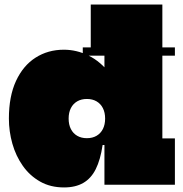

<svg xmlns="http://www.w3.org/2000/svg" viewBox="-20 -810 802 842"><path d="M343 -566V-602H747V-566ZM438 0V-231L441 -253V-331L438 -423V-587H378V-790H692V-203H747V0ZM260 -592Q316 -592 368.5 -566.2Q421 -540.5 464.5 -484.5Q508 -428.5 537 -338L441 -290Q441 -316.5 431.2 -335.8Q421.5 -355 403.5 -365.5Q385.5 -376 361 -376Q336.5 -376 318.5 -365.5Q300.5 -355 290.8 -335.8Q281 -316.5 281 -290Q281 -263.5 290.8 -244.2Q300.5 -225 318.5 -214.5Q336.5 -204 361 -204Q385.5 -204 403.5 -214.5Q421.5 -225 431.2 -244.2Q441 -263.5 441 -290L454 -174H430Q420.5 -109.5 400 -68.5Q379.5 -27.5 345.2 -7.8Q311 12 261 12Q201 12 155.8 -13.8Q110.5 -39.5 80 -82.8Q49.5 -126 34.2 -180Q19 -234 19 -290Q19 -387.5 50.2 -455Q81.5 -522.5 136 -557.2Q190.5 -592 260 -592Z"/></svg>

Font: Hepta Slab Black
Style: Regular
Weight: 900
Designer: Michael LaGattuta
Foundry: Michael LaGattuta
Version: Version 1.102